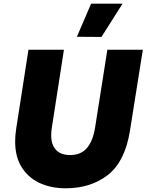

<svg xmlns="http://www.w3.org/2000/svg" viewBox="-20 -1009 793 1039"><path d="M643 -989 529 -809 396 -810 473 -989ZM62 -244Q62 -278 68 -315L134 -740H326L260 -315Q257 -294 257 -276Q257 -226 283 -198Q309 -170 360 -170Q417 -170 449.5 -207Q482 -244 494 -315L561 -740H753L683 -300Q656 -134 563.5 -62Q471 10 334 10Q262 10 200.5 -16Q139 -42 100.5 -99Q62 -156 62 -244Z"/></svg>

Font: Be Vietnam Black
Style: Italic
Weight: 900
Italic angle: -9°
Designer: Lam Bao; Tony Le; Vietanh Nguyen
Foundry: Yellow Type Foundry
Version: Version 5.000